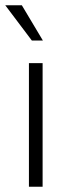

<svg xmlns="http://www.w3.org/2000/svg" viewBox="-30 -710 262 730"><path d="M80 0V-470H132V0ZM-10 -690H53L133 -556H91Z"/></svg>

Font: Mukta Vaani ExtraLight
Style: Regular
Weight: 275
Designer: Noopur Datye, Girish Dalvi, Yashodeep Gholap, Pallavi Karambelkar
Foundry: Ek Type
Version: Version 2.538;PS 1.000;hotconv 16.6.51;makeotf.lib2.5.65220;